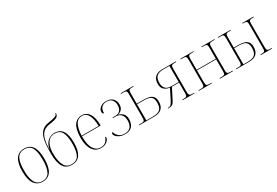

<svg xmlns="http://www.w3.org/2000/svg" viewBox="57 -1763 4008 2780"><g transform="rotate(-30 2061.0 -373.5)"><path d="M243 10Q157 10 108 -57.5Q59 -125 59 -267Q59 -406 106 -474Q153 -542 247 -542Q336 -542 382 -475Q428 -408 428 -267Q428 -124 381 -57Q334 10 243 10ZM243 0Q330 0 365 -69Q400 -138 400 -267Q400 -405 364 -468.5Q328 -532 246 -532Q160 -532 123.5 -467.5Q87 -403 87 -267Q87 -135 124.5 -67.5Q162 0 243 0Z M729 10Q638 10 592 -61Q546 -132 546 -290Q546 -410 560.5 -494.5Q575 -579 617 -628Q659 -677 739 -689Q819 -702 854.5 -714Q890 -726 894 -757H904Q902 -726 886.5 -708Q871 -690 836 -680Q801 -670 741 -662Q672 -652 633 -615Q594 -578 577 -511.5Q560 -445 557 -347H559Q577 -437 627.5 -478Q678 -519 736 -519Q829 -519 872.5 -453Q916 -387 916 -255Q916 -125 870.5 -57.5Q825 10 729 10ZM729 0Q819 0 853.5 -65.5Q888 -131 888 -257Q888 -381 854 -445Q820 -509 736 -509Q681 -509 645 -478Q609 -447 591.5 -392.5Q574 -338 574 -269Q574 -146 611 -73Q648 0 729 0Z M1218 10Q1132 10 1082 -60.5Q1032 -131 1032 -262Q1032 -403 1078 -472.5Q1124 -542 1209 -542Q1287 -542 1330 -475Q1373 -408 1373 -290V-276H1061Q1060 -133 1103.5 -66.5Q1147 0 1218 0Q1270 0 1301.5 -27.5Q1333 -55 1347 -102Q1358 -96 1358 -83Q1358 -66 1342 -44Q1326 -22 1295 -6Q1264 10 1218 10ZM1345 -286Q1344 -397 1310.5 -464.5Q1277 -532 1208 -532Q1134 -532 1100 -466Q1066 -400 1061 -286Z M1621 10Q1569 10 1533 -6Q1497 -22 1478 -44Q1459 -66 1459 -84Q1459 -106 1476 -107Q1490 -59 1524.5 -29.5Q1559 0 1619 0Q1687 0 1718 -38.5Q1749 -77 1749 -145Q1749 -210 1716.5 -245.5Q1684 -281 1631 -281H1580V-291H1634Q1680 -291 1707.5 -323Q1735 -355 1735 -411Q1735 -462 1707 -497.5Q1679 -533 1618 -533Q1567 -533 1536 -503.5Q1505 -474 1505 -407Q1480 -407 1480 -442Q1480 -482 1517.5 -512.5Q1555 -543 1617 -543Q1686 -543 1724.5 -505.5Q1763 -468 1763 -408Q1763 -356 1739 -327.5Q1715 -299 1673 -287V-285Q1721 -271 1749 -240Q1777 -209 1777 -148Q1777 -110 1763 -73.5Q1749 -37 1715 -13.5Q1681 10 1621 10Z M1858 0V-10H1885Q1918 -10 1933 -14Q1948 -18 1952 -34Q1956 -50 1956 -85V-451Q1956 -486 1952 -502Q1948 -518 1933.5 -522Q1919 -526 1886 -526H1858V-536H2070V-526H2053Q2022 -526 2007 -522Q1992 -518 1988 -502Q1984 -486 1984 -451V-289H2100Q2151 -289 2191 -278.5Q2231 -268 2254 -239.5Q2277 -211 2277 -156Q2277 0 2110 0ZM2093 -10Q2180 -10 2214.5 -43.5Q2249 -77 2249 -156Q2249 -225 2215 -252Q2181 -279 2102 -279H1984V-10Z M2342 0V-10H2352Q2381 -10 2396.5 -26.5Q2412 -43 2435 -87L2517 -249Q2462 -256 2426 -288Q2390 -320 2390 -383Q2390 -454 2430 -495Q2470 -536 2554 -536H2781V-526H2766Q2733 -526 2718 -522Q2703 -518 2699 -502Q2695 -486 2695 -451V-85Q2695 -50 2700.5 -34Q2706 -18 2720 -14Q2734 -10 2762 -10H2783V0H2584V-10H2600Q2630 -10 2644 -14Q2658 -18 2662.5 -34Q2667 -50 2667 -85V-247H2548L2458 -70Q2443 -42 2429.5 -27Q2416 -12 2396 -6Q2376 0 2342 0ZM2551 -257H2667V-526H2570Q2485 -526 2451.5 -491Q2418 -456 2418 -384Q2418 -326 2448 -291.5Q2478 -257 2551 -257Z M2855 0V-10H2880Q2914 -10 2929.5 -14Q2945 -18 2949 -34Q2953 -50 2953 -85V-451Q2953 -486 2949 -502Q2945 -518 2930.5 -522Q2916 -526 2886 -526H2855V-536H3074V-526H3052Q3019 -526 3004 -522Q2989 -518 2985 -502Q2981 -486 2981 -451V-280H3301V-451Q3301 -486 3297 -502Q3293 -518 3278 -522Q3263 -526 3231 -526H3208V-536H3426V-526H3399Q3366 -526 3351.5 -522Q3337 -518 3333 -502Q3329 -486 3329 -451V-85Q3329 -50 3333 -34Q3337 -18 3352 -14Q3367 -10 3401 -10H3426V0H3208V-10H3228Q3262 -10 3277.5 -14Q3293 -18 3297 -34Q3301 -50 3301 -85V-270H2981V-85Q2981 -50 2985.5 -34Q2990 -18 3005 -14Q3020 -10 3054 -10H3074V0Z M3481 0V-10H3507Q3541 -10 3556 -14Q3571 -18 3575 -34Q3579 -50 3579 -85V-451Q3579 -486 3575 -502Q3571 -518 3556.5 -522Q3542 -526 3512 -526H3481V-536H3693V-526H3672Q3643 -526 3629.5 -522Q3616 -518 3611.5 -502Q3607 -486 3607 -451V-289H3684Q3735 -289 3775 -278.5Q3815 -268 3838.5 -239.5Q3862 -211 3862 -156Q3862 0 3694 0ZM3891 0V-10H3898Q3931 -10 3946 -14Q3961 -18 3965 -34Q3969 -50 3969 -85V-451Q3969 -486 3965 -501.5Q3961 -517 3946.5 -521.5Q3932 -526 3900 -526H3891V-536H4080V-526H4066Q4034 -526 4019.5 -521.5Q4005 -517 4001 -501.5Q3997 -486 3997 -451V-85Q3997 -50 4001 -34Q4005 -18 4020 -14Q4035 -10 4070 -10H4080V0ZM3678 -10Q3764 -10 3799 -43.5Q3834 -77 3834 -156Q3834 -225 3799.5 -252Q3765 -279 3686 -279H3607V-10Z"/></g></svg>

Font: Noto Serif Display SemiCondensed Thin
Style: Regular
Weight: 100
Width: 4
Designer: Monotype Design Team
Foundry: Monotype Imaging Inc.
Version: Version 2.009